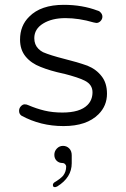

<svg xmlns="http://www.w3.org/2000/svg" viewBox="-20 -526 520 795"><path d="M204 230Q229 215 241 202Q254 185 254 164Q254 158 249 153Q245 149 239 149Q224 149 214.5 139.5Q205 130 205 115Q205 100 215.5 89Q226 78 241 78Q256 78 266.5 88.5Q277 99 277 117V150Q277 209 217 246Q210 249 207.5 249Q205 249 201 247Q199 244 199 240Q199 236 201 233.5Q203 231 204 230ZM379 -431 368 -433Q307 -451 251 -451Q195 -451 158.5 -428.5Q122 -406 122 -368Q122 -341 139 -324Q148 -315 158 -310Q188 -297 247 -282Q300 -269 342 -254Q379 -239 401 -210Q423 -182 423 -138Q423 -88 388 -53Q339 -4 244 -4H242Q148 -4 69 -47Q59 -54 59 -67Q59 -78 66.5 -86Q74 -94 82 -94Q90 -94 96 -91Q131 -76 164.5 -68Q198 -60 238 -60Q311 -60 342 -91Q363 -112 363 -144Q363 -176 331 -192Q306 -205 244 -221Q243 -221 243 -221Q187 -233 148 -249Q109 -264 86 -292Q63 -320 63 -362Q63 -420 101 -457Q149 -506 244 -506Q321 -506 384 -482Q384 -482 385 -482Q392 -480 396 -475Q404 -467 404 -457Q404 -447 396.5 -439Q389 -431 379 -431Z"/></svg>

Font: Kurewa Gothic CJK TC Regular
Style: Regular
Weight: 400
Designer: Max Yao
Foundry: Max-Everyday
Version: Version 1.071; ttfautohint (v1.8.3)